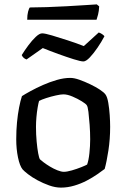

<svg xmlns="http://www.w3.org/2000/svg" viewBox="-20 -855 576 875"><path d="M258 0Q232 0 204 -10Q176 -20 151 -33.5Q126 -47 108 -61Q90 -75 83 -83Q70 -99 62 -137.5Q54 -176 54 -220Q54 -261 57.5 -297.5Q61 -334 67 -365Q73 -396 80 -417Q94 -426 119.5 -440Q145 -454 175.5 -467.5Q206 -481 238.5 -490.5Q271 -500 300 -500Q318 -500 342 -491.5Q366 -483 391 -471Q416 -459 435 -446.5Q454 -434 461 -424Q469 -413 473.5 -386.5Q478 -360 480 -330.5Q482 -301 482 -277Q482 -221 474 -169Q466 -117 457 -85Q444 -75 423 -60.5Q402 -46 375.5 -32Q349 -18 318.5 -9Q288 0 258 0ZM271 -72Q285 -72 307.5 -78.5Q330 -85 350 -93Q370 -101 377 -105Q384 -124 387.5 -157Q391 -190 391 -220Q391 -252 388.5 -286Q386 -320 383 -345Q380 -370 375 -376Q371 -382 352.5 -393.5Q334 -405 310.5 -415Q287 -425 269 -425Q257 -425 234.5 -420Q212 -415 190.5 -408Q169 -401 158 -395Q155 -385 151.5 -364.5Q148 -344 146 -321Q144 -298 144 -277Q144 -242 147 -210Q150 -178 154 -156.5Q158 -135 162 -129Q166 -125 178.5 -115.5Q191 -106 207.5 -96Q224 -86 241.5 -79Q259 -72 271 -72ZM360 -575Q348 -575 316 -585Q284 -595 245.5 -609Q207 -623 175 -636L101 -584Q95 -586 89 -590.5Q83 -595 79 -604Q92 -625 109 -648Q126 -671 143 -687Q160 -703 172 -703Q185 -703 217 -693.5Q249 -684 289 -671Q329 -658 362 -645L430 -707Q439 -704 446 -699Q453 -694 456 -690Q443 -665 425 -638.5Q407 -612 389.5 -593.5Q372 -575 360 -575ZM104 -765Q104 -787 108 -802Q112 -817 116 -821Q148 -821 192.5 -822.5Q237 -824 283 -826.5Q329 -829 366 -831.5Q403 -834 421 -835L432 -826Q431 -805 427 -789Q423 -773 420 -765Z"/></svg>

Font: Texturina Medium 12pt
Style: Regular
Weight: 400
Version: Version 1.002